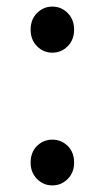

<svg xmlns="http://www.w3.org/2000/svg" viewBox="-20 -550 318 583"><path d="M139 -390Q112 -390 92.5 -409.5Q73 -429 73 -460Q73 -491 92.5 -510.5Q112 -530 139 -530Q166 -530 185.5 -510.5Q205 -491 205 -460Q205 -429 185.5 -409.5Q166 -390 139 -390ZM139 13Q112 13 92.5 -6.5Q73 -26 73 -56Q73 -88 92.5 -107Q112 -126 139 -126Q166 -126 185.5 -107Q205 -88 205 -56Q205 -26 185.5 -6.5Q166 13 139 13Z"/></svg>

Font: Noto Sans HK
Style: Regular
Weight: 400
Designer: Ryoko NISHIZUKA 西塚涼子 (kana, bopomofo & ideographs); Paul D. Hunt (Latin, Greek & Cyrillic); Sandoll Communications 산돌커뮤니
Foundry: Adobe
Version: Version 2.004-H2;hotconv 1.0.118;makeotfexe 2.5.65603